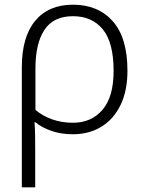

<svg xmlns="http://www.w3.org/2000/svg" viewBox="-20 -562 619 818"><path d="M73 236V-275Q73 -405 130 -473.5Q187 -542 291 -542Q398 -542 460.5 -471.5Q523 -401 523 -260Q523 -176 494 -115.5Q465 -55 412.5 -22.5Q360 10 290 10Q241 10 200 -4Q159 -18 131 -41H127Q129 -16 129.5 14Q130 44 130 80V236ZM291 -39Q369 -39 416.5 -94Q464 -149 464 -260Q464 -381 418 -437Q372 -493 291 -493Q208 -493 169.5 -435Q131 -377 131 -270V-94Q161 -68 202 -53.5Q243 -39 291 -39Z"/></svg>

Font: RS Noto Sans Light
Style: Regular
Weight: 300
Designer: Monotype Design Team
Foundry: Monotype Imaging Inc.
Version: Version 3.10